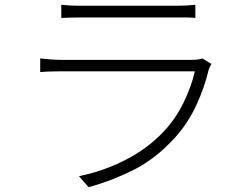

<svg xmlns="http://www.w3.org/2000/svg" viewBox="-20 -751 1040 802"><path d="M236 -731Q255 -729 274.5 -728Q294 -727 317 -727Q331 -727 370.5 -727Q410 -727 461 -727Q512 -727 564 -727Q616 -727 657 -727Q698 -727 716 -727Q739 -727 759 -728Q779 -729 796 -731V-676Q779 -678 759 -678Q739 -678 715 -678Q698 -678 657.5 -678Q617 -678 565.5 -678Q514 -678 463 -678Q412 -678 372 -678Q332 -678 317 -678Q295 -678 275 -677.5Q255 -677 236 -676ZM863 -484Q860 -479 857 -472.5Q854 -466 852 -461Q835 -387 799.5 -310.5Q764 -234 708 -173Q628 -86 536.5 -40.5Q445 5 350 31L310 -15Q412 -36 505 -83.5Q598 -131 665 -203Q714 -255 747 -323Q780 -391 794 -453Q783 -453 750 -453Q717 -453 669.5 -453Q622 -453 567 -453Q512 -453 457 -453Q402 -453 355 -453Q308 -453 276 -453Q244 -453 234 -453Q217 -453 194.5 -452.5Q172 -452 148 -450V-507Q173 -504 194.5 -502.5Q216 -501 234 -501Q243 -501 274 -501Q305 -501 351.5 -501Q398 -501 452 -501Q506 -501 560 -501Q614 -501 660.5 -501Q707 -501 739 -501Q771 -501 780 -501Q793 -501 805.5 -502.5Q818 -504 825 -507Z"/></svg>

Font: Noto Sans SC Thin Light
Style: Regular
Weight: 300
Version: Version 2.004-H2;hotconv 1.0.118;makeotfexe 2.5.65603